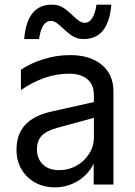

<svg xmlns="http://www.w3.org/2000/svg" viewBox="-20 -794 581 826"><path d="M51 -149Q51 -216 88 -256.5Q125 -297 201 -314L384 -355V-384Q384 -430 355.5 -453.5Q327 -477 278 -477Q222 -477 169 -458Q116 -439 70 -406V-494Q111 -522 167.5 -539.5Q224 -557 281 -557Q367 -557 417.5 -515.5Q468 -474 468 -401V0H383V-90Q360 -43 315 -15.5Q270 12 216 12Q168 12 130.5 -9Q93 -30 72 -66.5Q51 -103 51 -149ZM235 -62Q275 -62 309 -81Q343 -100 363.5 -132.5Q384 -165 384 -204V-287L226 -244Q179 -231 159 -209.5Q139 -188 139 -152Q139 -111 164.5 -86.5Q190 -62 235 -62ZM203 -774Q231 -774 251 -761.5Q271 -749 293 -727Q310 -711 321 -703.5Q332 -696 345 -696Q364 -696 377 -716.5Q390 -737 395 -774H459Q447 -626 340 -626Q313 -626 293.5 -638Q274 -650 250 -673Q233 -689 222 -696.5Q211 -704 199 -704Q159 -704 148 -626H84Q96 -774 203 -774Z"/></svg>

Font: Application
Style: Regular
Weight: 400
Designer: Wei Huang
Foundry: Wei Huang
Version: Version 0.012